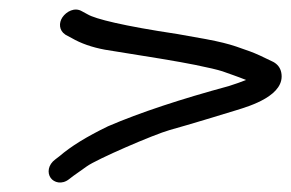

<svg xmlns="http://www.w3.org/2000/svg" viewBox="-20 -428 605 399"><path d="M149.9 -404.8C135.1 -413.4 117.9 -404.1 109.7 -392C102 -380.6 102.5 -364.9 115.5 -356.3L115.8 -356L129 -348.9C148.2 -337.7 171.6 -329.6 198.2 -324.7C288.7 -310.4 352.6 -299.9 385.4 -293.2C412.8 -287.7 432.1 -283.1 442.3 -279.8C456.1 -274.8 474.4 -268.7 491.4 -261.8C483.3 -258.5 469.7 -253.7 455.7 -249.2C355.8 -222.1 271.2 -194.3 204.5 -165.6C159.5 -143.8 127.3 -123.8 103.2 -103.1L95.1 -96.9C79.4 -85.5 78 -68.4 85.3 -58.3C92.1 -48.7 108.5 -43.7 123.6 -55.7L132.2 -62.3C137.5 -65.9 147.8 -73.2 160.4 -82.3C180.8 -97.1 300 -148.6 332.4 -157.7C377.1 -170.2 433.9 -187.6 471.5 -199.1C498.2 -207.3 574.5 -229.8 564.4 -277.8C562.4 -287.3 556.6 -294.6 548 -299.3C526.6 -309.9 511.1 -317 499.8 -321.1C454 -337.6 447 -340.4 348.6 -357.3C235.9 -374.2 178.1 -388.7 162.3 -398.1Z"/></svg>

Font: MewTooHand
Style: BdWideIta
Weight: 400
Designer: Mew Too, Robert Jablonski
Version: Version 0.77